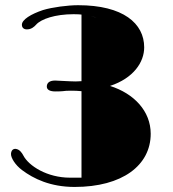

<svg xmlns="http://www.w3.org/2000/svg" viewBox="-20 -720 674 749"><path d="M65.9 -56.6C110.8 -22.9 176.3 9.3 271 9.3C457.5 9.3 567.9 -75.2 567.9 -198.2C567.9 -286.1 503.4 -355 409.2 -384.8C501 -415 542.5 -477.5 542.5 -535.2C542.5 -628.4 460.9 -699.7 284.7 -699.7C244.6 -699.7 184.1 -691.9 147.5 -680.7C102.1 -665.5 64.5 -643.6 65.4 -622.6C65.9 -609.4 76.2 -604.5 87.4 -605.5C102.1 -606 113.3 -615.2 120.6 -623.5C140.1 -646 195.8 -664.6 267.1 -664.6C273.4 -664.6 280.3 -664.6 287.1 -664.1L297.9 -663.1V-403.3C291 -402.8 283.2 -402.3 275.4 -402.3C261.7 -402.3 247.1 -403.3 234.9 -403.8C221.7 -404.3 202.1 -405.8 194.8 -405.8C172.4 -405.8 162.6 -396 162.6 -382.3C162.6 -369.1 175.8 -363.3 196.3 -363.3C203.6 -363.3 220.7 -363.3 237.8 -365.7C243.7 -366.2 250 -366.2 256.8 -366.2C270.5 -366.2 286.1 -365.7 297.9 -364.3V-26.9H252.9C164.1 -26.9 91.8 -72.8 70.8 -113.8C65.4 -124 56.6 -137.2 41.5 -139.2C30.8 -140.1 23.9 -133.3 22.9 -120.1C22 -104.5 39.6 -76.2 65.9 -56.6ZM333.5 -657.2C346.7 -654.3 356 -651.4 356 -651.4Z"/></svg>

Font: Limelight
Style: Regular
Weight: 400
Designer: Nicole Fally
Foundry: Nicole Fally
Version: Version 1.002